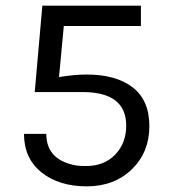

<svg xmlns="http://www.w3.org/2000/svg" viewBox="-20 -649 605 680"><path d="M65 -175H144Q144 -92 228 -68Q251 -61 278 -61Q281 -61 285 -61Q349 -61 388 -101.5Q427 -142 427 -204Q427 -323 272 -323H103L130 -629H479V-557H206L189 -376Q241 -385 288 -385Q391 -385 450 -339.5Q509 -294 509 -202Q509 -110 447 -49.5Q385 11 287 11Q189 11 127 -38.5Q65 -88 65 -175Z"/></svg>

Font: Karmilla
Style: Regular
Weight: 400
Designer: Jonathan Pinhorn
Version: Version 1.000